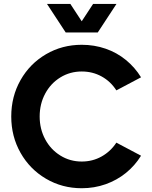

<svg xmlns="http://www.w3.org/2000/svg" viewBox="-20 -950 780 983"><path d="M37.6 -353.5Q37.6 -456.1 85.2 -540Q132.8 -624 215.6 -672.4Q298.3 -720.7 398.4 -720.7Q462.9 -720.7 520.8 -700.7Q578.6 -680.7 624.8 -642.8Q670.9 -605 702.1 -554.2L575.7 -487.3Q546.4 -533.2 500.2 -558.6Q454.1 -584 398.4 -584Q338.4 -584 289.1 -553.7Q239.7 -523.4 211.4 -470.7Q183.1 -418 183.1 -353.5Q183.1 -289.6 211.4 -236.8Q239.7 -184.1 289.1 -153.6Q338.4 -123 398.4 -123Q454.1 -123 500.2 -148.9Q546.4 -174.8 575.7 -219.7L702.1 -152.8Q670.9 -102.1 624.8 -64.7Q578.6 -27.3 520.8 -6.8Q462.9 13.7 398.4 13.7Q298.3 13.7 215.6 -34.9Q132.8 -83.5 85.2 -167.5Q37.6 -251.5 37.6 -353.5ZM316.4 -783.7H436L340.3 -929.7H220.7ZM360.8 -783.7H480.5L576.2 -929.7H456.5Z"/></svg>

Font: Wanted Sans Variable
Style: Regular
Weight: 400
Designer: Original Design by Kil Hyung-jin and Kang Hanbin, Wanted Lab, Inc; Hangeul from Source Han Sans by Jang Soo-young and Ka
Foundry: Wanted Lab, Inc.
Version: Version 1.003;Glyphs 3.2 (3227)